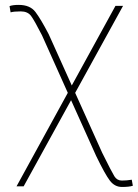

<svg xmlns="http://www.w3.org/2000/svg" viewBox="-20 -552 558 777"><path d="M55.7 -532.2Q101.6 -532.2 123.3 -503.7Q145 -475.1 176.8 -414.1L270.5 -206.1L447.3 -528.3H478L284.2 -176.3L393.6 66.4Q432.1 144 442.9 161.4Q453.6 178.7 473.1 178.7Q492.7 178.7 513.2 175.3L517.6 199.7Q502.9 204.6 473.6 204.6Q444.3 204.6 424.8 179.2Q405.3 153.8 369.1 79.1L267.6 -146.5L75.7 202.1H46.9L254.4 -176.3L149.9 -409.2Q119.1 -469.7 105.5 -487.8Q91.8 -505.9 64 -505.9Q36.1 -505.9 22.9 -502L18.6 -527.3Q31.7 -532.2 55.7 -532.2Z"/></svg>

Font: Roboto-Thin
Style: Regular
Weight: 250
Designer: Google
Version: Version 1.100141; 2013; ttfautohint (v0.94.14-c901) -l 8 -r 